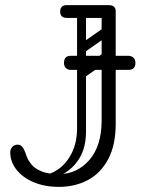

<svg xmlns="http://www.w3.org/2000/svg" viewBox="-20 -720 619 750"><path d="M210 10Q155 10 112 -8Q69 -26 44.5 -57Q20 -88 20 -125Q20 -138 28.5 -146.5Q37 -155 49 -155Q60 -155 67.5 -146Q75 -137 85 -107Q91 -92 104 -76.5Q117 -61 142.5 -50.5Q168 -40 210 -40Q281 -40 329 -95Q377 -150 377 -250V-674Q377 -700 404 -700Q432 -700 432 -676V-237Q432 -153 402.5 -98Q373 -43 323 -16.5Q273 10 210 10ZM241 -650Q215 -650 215 -675Q215 -700 241 -700H404Q430 -700 430 -675Q430 -650 404 -650ZM134 -35Q172 -35 205.5 -57.5Q239 -80 260 -121.5Q281 -163 281 -220V-345H316V-207Q316 -143 289.5 -100.5Q263 -58 219.5 -37Q176 -16 123 -16ZM406 -508Q411 -501 409.5 -494Q408 -487 403 -483L309 -417Q296 -408 286 -421Q275 -437 289 -446L383 -512Q396 -521 406 -508ZM406 -606Q411 -599 409.5 -592Q408 -585 403 -581L309 -515Q296 -506 286 -519Q275 -535 289 -544L383 -610Q396 -619 406 -606ZM299 -310Q281 -310 281 -328V-660Q281 -676 299 -676Q316 -676 316 -659V-327Q316 -310 299 -310ZM395 -310Q377 -310 377 -328V-660Q377 -676 395 -676Q412 -676 412 -659V-327Q412 -310 395 -310ZM509 -474Q509 -447 481 -447Q427 -447 397 -447Q367 -447 353 -447Q339 -447 332.5 -447Q326 -447 320 -447Q314 -447 300 -447Q286 -447 256 -447Q245 -447 237.5 -454Q230 -461 230 -474Q230 -502 256 -502H481Q493 -502 501 -495Q509 -488 509 -474Z"/></svg>

Font: Nsibidi Libre Uzo
Style: Regular
Weight: 400
Designer: Oluwaseun Badejo
Version: Version 1.021